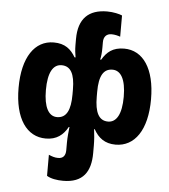

<svg xmlns="http://www.w3.org/2000/svg" viewBox="-64 -828 1001 1135"><g transform="rotate(5 436.0 -260.0)"><path d="M353 250C471 250 516 182 516 71V27C516 -5 513 -42 509 -70H513C540 -21 579 10 643 10C756 10 829 -92 829 -275C829 -457 757 -560 645 -560C577 -560 542 -529 515 -483H509C514 -505 516 -527 516 -555V-587C516 -621 535 -638 563 -638C584 -638 604 -632 615 -628V-754C600 -761 563 -770 526 -770C417 -770 356 -714 356 -592V-555C356 -528 359 -506 363 -483H357C330 -529 295 -560 227 -560C115 -560 43 -457 43 -275C43 -92 116 10 229 10C293 10 332 -21 359 -70H363C360 -44 356 -7 356 24V68C356 102 340 118 312 118C291 118 275 112 256 104V229C280 244 317 250 353 250ZM284 -122C235 -122 205 -173 205 -276C205 -381 235 -430 285 -430C338 -430 364 -387 364 -292V-263C364 -170 340 -122 284 -122ZM587 -122C532 -122 508 -170 508 -263V-292C508 -387 534 -430 587 -430C636 -430 667 -381 667 -276C667 -173 637 -122 587 -122Z"/></g></svg>

Font: Noto Sans Georgian SemiCondensed ExtraBold
Style: Regular
Weight: 800
Width: 4
Designer: Monotype Design Team, Akaki Razmadze
Foundry: Google LLC
Version: Version 2.005